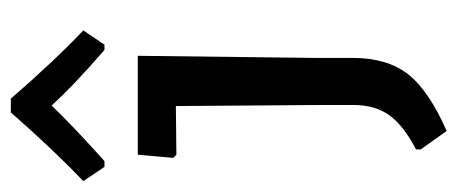

<svg xmlns="http://www.w3.org/2000/svg" viewBox="-294 -510 864 363"><g transform="rotate(-90 138.5 -329.0)"><path d="M133 -741Q205 -658 262 -604L235 -564H225Q156 -624 120 -664Q85 -627 15 -564H4L-23 -604Q34 -658 107 -741ZM214 -501 210 -165V-94Q210 -30 179.5 9.5Q149 49 72 83L37 34V25Q83 1 102 -26Q121 -53 121 -93V-155L119 -429L27 -428L21 -434L27 -501Z"/></g></svg>

Font: Alegreya Sans SC Medium
Style: Regular
Weight: 500
Designer: Juan Pablo del Peral
Foundry: Huerta Tipografica
Version: Version 2.001;PS 002.001;hotconv 1.0.88;makeotf.lib2.5.64775